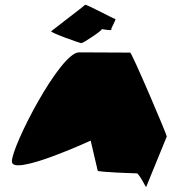

<svg xmlns="http://www.w3.org/2000/svg" viewBox="-20 -779 728 792"><path d="M29 -113C29 -49 354 -199 354 -199L383 -75C384 -69 533 -64 544 -64C554 -64 583 -2 583 -8L668 -216C668 -224 524 -562 517 -562C517 -562 384 -563 306 -563C228 -563 29 -178 29 -113ZM191 -650C189 -644 309 -601 316 -601C323 -601 402 -653 400 -659C400 -659 443 -651 439 -657C437 -663 462 -701 455 -701C449 -701 333 -764 331 -759C327 -754 191 -651 191 -650Z"/></svg>

Font: Ampere
Style: SCExt
Weight: 400
Version: Version 1